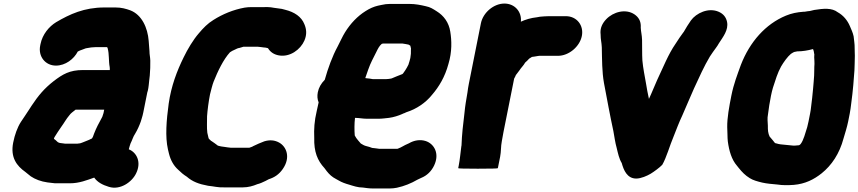

<svg xmlns="http://www.w3.org/2000/svg" viewBox="-20 -823 4828 1080"><path d="M294.6 -454C347.9 -454 395.7 -490.7 417.4 -533C422.6 -535.7 427.4 -538 431.8 -540H432.8C441.5 -543.3 451.2 -547 462 -551C463.5 -551.7 465.2 -552 467.2 -552C483.4 -555.4 502.7 -558 520.4 -558H582.4C584.4 -554.7 585.6 -552.3 586 -551L585.8 -550C594.7 -520.4 590.6 -478 597 -446C597 -443 598.6 -434 597.6 -429H446.6C371.4 -429 332.6 -405.3 282.3 -367C229.2 -325.6 195.3 -285.2 157.5 -228L145.9 -210C128.8 -184.5 114.1 -161 97.4 -137C77.5 -105.9 62.8 -64.3 54.2 -21C37.4 63.2 74.9 110.5 122.3 144C126.9 147.3 129.8 149.7 130.9 151L153.3 169C177.2 185.3 210.6 198.1 246.5 203L263.1 205C271.5 206.3 280.3 207.3 289.5 208H373.5C426 208 469.3 190.2 509.9 176C528.1 202.1 557.1 217.3 592.5 228C655.5 247.8 722.1 201.8 745.7 152C777.5 87.3 747.3 33.4 704.6 17L705.2 14C707.1 4.8 711.5 -7 714.2 -16C724.3 -34.9 728.4 -54.2 740.2 -71C753.1 -92.5 763.5 -115.7 771.8 -139L777.3 -157C780.8 -167.7 783.7 -179 786.1 -191L808.7 -304C809.4 -307.3 810.2 -310 811.3 -312C816.2 -331.2 817.5 -355.6 819.7 -374L822.5 -398C824.8 -429.8 826.1 -452.5 825.4 -483C824.6 -504.6 820.8 -514.7 820.8 -535C819.5 -555.2 817.7 -572.8 816.4 -593C810.6 -667.2 777.7 -740 712.7 -765C688.6 -773.6 663.5 -781 629.9 -781H566.9C453.6 -781 372.4 -743.3 295.4 -698C256.3 -674 218.8 -630.2 207.8 -575L206 -566C194 -505.7 234.7 -454 294.6 -454ZM566.1 -206 562.3 -187C560.5 -181 558.7 -175.7 557.1 -171C556.6 -168.3 555.3 -165.3 553.3 -162C546.5 -146.8 535.2 -130 529.4 -117L519 -95C516.2 -87.7 513 -80 509.4 -72C505.8 -63.3 501 -42 492.4 -42C479.8 -34.6 459.4 -28.4 445.4 -22C438.8 -19.9 432.3 -16 423.2 -16C420.4 -15.3 418 -15 416 -15H345C343 -15 340.7 -15.3 338.2 -16L322.6 -18C317.1 -18 305.7 -21.6 302.2 -26C297.3 -31.3 291 -36.7 283.4 -42L284 -45C284.4 -47 285.1 -49 286.2 -51C299.1 -71.6 310.3 -89.1 325 -110C340.5 -131 352.7 -154.4 369.7 -174C379.1 -187.4 389.6 -193.1 405.1 -206Z M1348.8 -560H1430.8L1449.4 -558C1457.7 -557.2 1467.4 -555 1474.8 -555C1478 -554.3 1482.1 -553.3 1487.2 -552L1488 -551C1501.1 -529.7 1521.1 -516.5 1548.1 -511.5C1610.7 -499.9 1670.2 -544.1 1692.3 -595C1707.3 -629.8 1703.8 -659.6 1692.1 -687C1675.6 -729 1636.2 -755.2 1584.3 -768L1565.3 -773C1552 -775.3 1536.8 -777.4 1521.5 -779L1503.1 -782C1490 -783.3 1477.1 -783.7 1464.3 -783H1393.3C1380.6 -783 1368.1 -782 1355.7 -780C1291.7 -768.4 1231.7 -743.2 1180.9 -711C1148.1 -691 1123.7 -665.8 1097.8 -635C1067.5 -600.1 1035.3 -546.9 1012.8 -500C975.3 -423.7 943.2 -340 928.9 -240C916.1 -145.4 908.5 -54.9 924.6 17C927.4 26.3 929.4 34.7 930.6 42C939.9 78.5 957 109.4 982.6 132C997.4 146.7 1012.2 159.4 1030.9 171C1062.2 198.6 1098.5 212.5 1150.7 222C1183 225 1206.8 232.6 1242.9 231H1345.9C1376.2 231 1403.4 223.2 1427.5 213C1442.7 209.4 1455.7 203.3 1473.1 195C1479.9 191 1486.2 187.7 1492.1 185C1524.5 174.9 1549.8 157.6 1570.4 128C1616 62.9 1592 2.2 1550.2 -21C1525 -35 1497.1 -37.3 1466.6 -28C1443.9 -19 1425.7 -11.8 1404.2 -1C1399.1 3.3 1388.5 5.2 1382.4 8H1278.4L1260.8 6C1248.8 4.6 1238.9 2.3 1225.8 1L1216.2 -1C1212.5 -2.3 1208.7 -3.3 1204.8 -4L1204 -5C1193 -13.4 1180.1 -22.8 1169 -30H1168C1164.1 -34 1159.9 -38 1155.4 -42C1154.8 -44 1154.2 -44.8 1153.2 -46C1151.6 -54.7 1149.2 -64.7 1146.2 -76C1142.5 -103.8 1145.1 -139.7 1144.7 -169C1147 -202.4 1153.4 -252.6 1161.3 -292C1165.3 -307.4 1175.2 -348.8 1181.7 -364C1204.8 -422 1236.6 -488.5 1273.6 -529C1277.6 -532.4 1295.1 -542 1301.6 -544C1308.1 -547 1318.5 -553 1325.4 -553C1331.7 -555.5 1342.2 -557 1348.8 -560Z M2288.2 -497C2285.9 -485.4 2281.5 -472.8 2278.2 -462L2277.8 -460C2271.2 -447.5 2266.6 -437.5 2259.2 -427L2252.9 -418C2250.4 -414.4 2245 -405 2239.9 -405C2219.5 -396.5 2203.3 -391.1 2183.3 -382C2181.1 -381.3 2179.7 -381 2179.1 -381C2171.8 -379.8 2162.1 -378 2153.5 -378H2076.5C2065.4 -380.9 2050.9 -381.5 2039.5 -383C2037.5 -383 2035.9 -383.3 2034.7 -384C2040.4 -399.3 2045.8 -415 2051 -431C2065.1 -471.2 2079.8 -496 2097 -531C2105.9 -549.4 2113.8 -565 2127 -576L2133.4 -578H2244.4C2258.3 -576.4 2265.9 -574.1 2278.2 -572C2281.1 -570 2284.4 -568 2288 -566C2290.7 -552.6 2293 -551 2291.4 -543C2292.1 -529.7 2291.3 -512.6 2288.2 -497ZM2072.7 237H2174.7C2186.7 237 2199.3 235.7 2212.5 233C2253.5 224.3 2293.9 207.8 2327.5 188C2335.5 184.7 2342.5 181.3 2348.5 178C2381.8 164.8 2406.6 140.1 2421.9 108C2454.6 39.6 2421.1 -15.2 2373.5 -30C2343.1 -39.4 2309.5 -34.1 2280.4 -17L2271.6 -13C2254 -6 2237.9 6.2 2218.4 13C2217.1 13 2216 13.3 2215.2 14H2113.2C2099.7 12.5 2088.8 10.2 2073.2 9C2063.8 4.9 2052.6 2 2041.2 -1C2028 -3.8 2019.4 -10.3 2009.2 -16L2007.6 -18L1993.8 -34C1987.2 -42.3 1980.4 -50.5 1976 -60C1976.1 -60.7 1975.9 -61.3 1975.4 -62C1973.3 -90.3 1972.9 -127.3 1976.9 -160C1999.6 -160 2020.4 -155 2043.9 -155H2108.9C2128.8 -155 2150.6 -158.3 2167.9 -160C2193.4 -163.3 2222.1 -172.4 2243.3 -182C2246.4 -184 2249.7 -185.3 2253.1 -186C2258.3 -188.7 2262.7 -190.7 2266.3 -192C2322.5 -209.6 2374.6 -245.1 2409.7 -289C2450 -335.5 2483 -391.2 2502.4 -463C2523.4 -531.9 2520.8 -595.9 2512.8 -645C2504.9 -696.4 2476.2 -735.4 2435.7 -760C2415.7 -772.7 2400.7 -783 2375.3 -788C2346.9 -794.6 2318.2 -801 2280.9 -801H2174.9C2158.2 -801 2141.5 -799 2124.7 -795C2117.6 -793 2111.4 -791.7 2105.9 -791C2082.9 -785.7 2059.9 -775.7 2036.9 -761C1990.8 -732.2 1951.8 -691.1 1921.2 -642C1907.1 -619.8 1891.9 -585.2 1879 -561C1849.9 -507.8 1824.7 -438.4 1806.7 -374C1785.9 -353.3 1772.9 -330 1767.7 -304C1763.6 -283.3 1765.1 -264.3 1772.3 -247C1768.2 -229.7 1764.7 -214 1761.9 -200C1747.9 -141.1 1745.6 -96.2 1747.6 -48C1745.4 31 1765.7 80.1 1805.4 123L1818.1 140C1833.5 159.3 1847.6 172.2 1870.3 184L1884.7 192C1902.5 202.6 1922.7 209.8 1944.9 216C1967.2 222.8 1993.1 232 2021.7 232C2037.6 233.8 2053.7 237 2072.7 237Z M2685.1 -692 2617.3 -352C2614.2 -336.7 2611.6 -320.3 2609.5 -303C2602.1 -259.3 2596.6 -229.5 2592.9 -190C2585 -125.4 2578 -65.4 2576 -5L2575 0C2570 36.3 2567.2 74 2560.2 109L2557.4 123C2557 125 2593.8 126 2667.8 126C2742.5 126 2780 125 2780.4 123L2793.2 59C2799.4 27.9 2796.6 2 2802.8 -29C2805.5 -45.7 2808.5 -62.7 2812 -80L2872.1 -381C2876.2 -388 2879.5 -394.5 2882.3 -402C2882.9 -402 2883.3 -402.3 2883.5 -403C2891.6 -413.7 2897.9 -422 2902.4 -428C2910.5 -441.4 2925.5 -454.9 2934 -471C2942 -477.7 2948.8 -484.5 2956.4 -493C2963.4 -497.7 2968.7 -501 2972.4 -503H2973.4L2987.8 -505L3005.4 -508C3008.1 -508 3010.8 -508.3 3013.6 -509H3118.6C3179.2 -509 3240.8 -560.1 3252.9 -620.5C3264.9 -680.9 3223.7 -732 3163.1 -732H3068.1C3050.1 -732 3034.9 -730.3 3017.5 -729L3000.9 -726C2965.8 -722.2 2937.4 -713.5 2909.9 -701C2915.8 -755.8 2876.2 -803 2817.3 -803C2757 -803 2697.1 -752 2685.1 -692Z M3389.7 -714.6C3367.7 -691.5 3357 -666.4 3357.7 -639.4L3358.5 -628.6C3358.4 -599.2 3364 -585.7 3365.1 -556.6C3366.7 -487.6 3366 -419.7 3377.2 -356.8C3393.7 -269.6 3411.9 -169.8 3430.2 -85.9C3435.7 -56.1 3440.7 -19 3448.5 7.7C3456.3 39.7 3462.3 69.8 3477.2 94.1C3487.8 132.5 3506.7 181.4 3558.8 181.4C3585.9 181.4 3620.6 165.8 3639.7 154.4C3659.6 142.4 3691.2 118.9 3705.2 104C3729 63.6 3747.5 -5.1 3769 -55.3C3785.9 -97.6 3799 -133.7 3817.4 -172.3C3833.3 -208.2 3867.1 -288.6 3884.1 -326.2C3913.4 -389.5 3940.5 -450.4 3972.7 -504.4L3989.7 -529.6C4001.9 -548 4013.5 -560.1 4023.6 -579.1C4046.6 -614.8 4078.9 -654.5 4069.7 -699.7C4064.3 -726.1 4048.9 -745 4023.5 -756.4C3965.2 -782.6 3895.8 -749 3866.3 -707.8C3852.8 -687.8 3837.5 -664.8 3825.2 -642.1L3824 -641.2C3811 -624 3792.8 -597.2 3780.3 -577.3C3739 -517.9 3710.3 -443.8 3676.5 -373C3663.8 -345.3 3647 -301.9 3630.3 -266.8C3623.3 -295.2 3618.6 -326.5 3614.2 -351.4C3607.2 -392.1 3597.1 -440.4 3593.4 -482.8C3591.2 -518.2 3592.6 -567.1 3591.6 -598.9C3590.7 -627.4 3585.4 -642.9 3584.2 -667.3L3584.4 -678.1C3583.8 -705.1 3572 -726.4 3549.1 -742C3500.1 -775.4 3429.7 -756.7 3389.7 -714.6Z M4559.8 -520C4560.5 -520 4560.7 -519.7 4560.6 -519C4559.5 -507 4559.7 -494.3 4561 -481L4561.4 -463C4559.5 -441.5 4560.9 -420.2 4559.5 -398C4556.9 -370.4 4556.9 -353.3 4553.5 -323L4548.5 -273L4542.5 -223C4541.2 -209.7 4539.3 -197 4536.9 -185L4528 -140C4525.7 -128.7 4523.2 -118 4520.6 -108C4509.3 -74.5 4501.1 -34.6 4482.2 -11H4481.2C4479.1 -7.9 4477.4 -7.4 4474.2 -6C4468 -6 4458.3 -4 4450.8 -4H4441.8C4417.6 -6 4395.4 -8.8 4371.2 -11L4359.6 -13C4353.9 -14.3 4347.5 -16 4340.6 -18H4339.6L4325.2 -36C4320.1 -42.3 4314.3 -48.4 4309 -55C4300.4 -73.5 4298.8 -90.1 4299.2 -116C4298.7 -139.3 4294.9 -154.9 4300.1 -181C4303.5 -211.2 4310.1 -251 4316.9 -285C4320.1 -301 4323.8 -316 4327.9 -330C4342 -372.8 4353 -411.6 4373.6 -449C4388 -473.5 4409.4 -503.8 4428.8 -520C4435.2 -523.8 4446 -532 4454.2 -532C4457 -532.7 4458.7 -533 4459.4 -533C4461.5 -533.7 4462.9 -534 4463.6 -534C4495 -534 4525.1 -539.4 4553.2 -547C4556.7 -540.7 4559.8 -524.1 4559.8 -520ZM4560.1 -767 4534.9 -761C4530.8 -760.3 4527.4 -760 4524.7 -760C4519.3 -759.3 4513.1 -758.3 4506.1 -757H4500.1C4462.8 -754.2 4432.5 -748.1 4400.7 -735C4286.1 -687.7 4197.5 -587.4 4147.4 -458C4127.5 -402.5 4107.1 -351.4 4094.1 -286C4081.6 -223.5 4069.8 -159.1 4070.6 -108C4072.4 -84.7 4071.3 -47.9 4074 -27.5C4081.2 26.2 4095.5 74.8 4125.2 109L4135.6 122C4154 144.9 4172 163.5 4197.3 179C4215.9 191 4240.9 197.6 4267.3 204C4293.5 210.1 4323.3 212.2 4353.1 215C4380.2 219.7 4414.2 219.1 4444.7 217C4509.4 211.5 4558.2 186.6 4601.7 152C4657.6 107.2 4702.1 41.7 4724.8 -44C4734.1 -75.6 4744.2 -106.4 4751 -140L4759.9 -185C4766.1 -215.7 4770.7 -266.8 4774.7 -294L4779.7 -344C4782.8 -377.4 4783.6 -397.5 4786.2 -427C4787.8 -450.8 4787.2 -474.3 4788.2 -497C4789.3 -515.6 4786.8 -534.7 4787.4 -553C4788.1 -575.4 4783.2 -600.2 4781.6 -619C4777.1 -640.2 4767.9 -658.7 4760.2 -677C4746.9 -708.2 4724 -736.5 4692.5 -754C4659.3 -779.6 4613.1 -775.5 4560.1 -767Z"/></svg>

Font: Smoothie
Style: BlkIt
Weight: 900
Foundry: Cannot Into Space Fonts
Version: Version 0.8